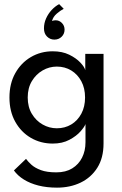

<svg xmlns="http://www.w3.org/2000/svg" viewBox="-20 -664 575 904"><path d="M248.5 219.5Q200 219.5 160.8 209.5Q121.5 199.5 92.2 181.2Q63 163 45.5 138.5L102.5 84Q112 97 128.2 111.8Q144.5 126.5 172.5 137Q200.5 147.5 245.5 147.5Q289.5 147.5 320 128.8Q350.5 110 366.5 78Q382.5 46 382.5 6V-7.5H467.5V11.5Q467.5 79.5 438.2 125.8Q409 172 359.5 195.8Q310 219.5 248.5 219.5ZM382.5 0V-80Q378.5 -67.5 359.2 -45.5Q340 -23.5 306.8 -5.8Q273.5 12 228.5 12Q171.5 12 125.2 -15Q79 -42 51.8 -90.8Q24.5 -139.5 24.5 -205Q24.5 -270.5 51.8 -319.2Q79 -368 125.2 -395.2Q171.5 -422.5 228.5 -422.5Q273 -422.5 305.8 -406.5Q338.5 -390.5 358.2 -369.5Q378 -348.5 381.5 -333.5V-410.5H467.5V0ZM110.5 -205Q110.5 -160.5 130 -128Q149.5 -95.5 180.8 -77.8Q212 -60 247.5 -60Q285.5 -60 315.5 -78Q345.5 -96 363 -128.8Q380.5 -161.5 380.5 -205Q380.5 -248.5 363 -281.2Q345.5 -314 315.5 -332.2Q285.5 -350.5 247.5 -350.5Q212 -350.5 180.8 -332.5Q149.5 -314.5 130 -282Q110.5 -249.5 110.5 -205ZM236 -477.5Q216 -477.5 201.5 -491.8Q187 -506 187 -530.5Q187 -555 197 -577.2Q207 -599.5 223.2 -617Q239.5 -634.5 258.5 -644.5L280 -622.5Q265 -615 247.2 -599.8Q229.5 -584.5 225 -565Q232 -568.5 242 -568.5Q259 -568.5 271.5 -555.8Q284 -543 284 -524.5Q284 -504.5 270.2 -491Q256.5 -477.5 236 -477.5Z"/></svg>

Font: League Spartan Thin
Style: Regular
Weight: 400
Version: Version 2.002